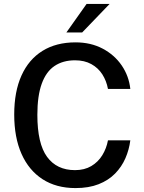

<svg xmlns="http://www.w3.org/2000/svg" viewBox="-20 -949 736 979"><path d="M365 10Q267 10 197 -35.2Q127 -80.5 89.8 -164.2Q52.5 -248 52.5 -365Q52.5 -481.5 89.5 -563.8Q126.5 -646 196.5 -689.5Q266.5 -733 365 -733Q443 -733 503.5 -701Q564 -669 600.8 -615Q637.5 -561 644.5 -495.5H530.5Q523 -536.5 501.8 -569.8Q480.5 -603 445.5 -622.2Q410.5 -641.5 362.5 -641.5Q301 -641.5 258 -612.5Q215 -583.5 192.8 -522Q170.5 -460.5 170.5 -363.5Q170.5 -217 220 -149.2Q269.5 -81.5 362.5 -81.5Q410.5 -81.5 445.5 -102.2Q480.5 -123 501.8 -157.8Q523 -192.5 530.5 -233.5H644.5Q638.5 -186 619.5 -142.2Q600.5 -98.5 566.8 -64Q533 -29.5 483 -9.8Q433 10 365 10ZM318.5 -783.5 421.5 -929H539L399 -783.5Z"/></svg>

Font: Public Sans Thin Medium
Style: Regular
Weight: 500
Version: Version 2.001